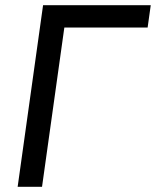

<svg xmlns="http://www.w3.org/2000/svg" viewBox="-20 -720 601 740"><path d="M146 -700H561L549 -614H228L142 0H48Z"/></svg>

Font: Retni Sans Medium
Style: Italic
Weight: 500
Italic angle: -8°
Designer: Vitaly Kuzmin
Foundry: ParaType Ltd.
Version: Version 1.00;June 10, 2019;FontCreator 11.5.0.2425 64-bit; t